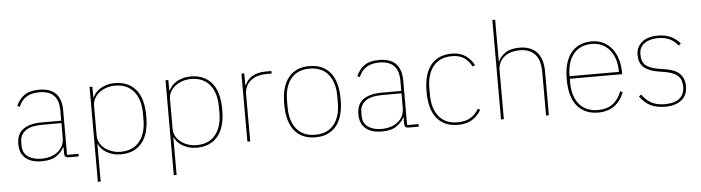

<svg xmlns="http://www.w3.org/2000/svg" viewBox="-53 -982 5193 1423"><g transform="rotate(-5 2543.5 -270.0)"><path d="M422 0Q393 0 393 -29V-77H390Q371 -41 332.5 -14.5Q294 12 224 12Q146 12 103.5 -24.5Q61 -61 61 -130Q61 -161 70.5 -188Q80 -215 102 -234Q124 -253 160.5 -264Q197 -275 251 -275H393V-349Q393 -427 356.5 -463Q320 -499 249 -499Q192 -499 154.5 -476.5Q117 -454 96 -404L78 -412Q99 -461 138.5 -489.5Q178 -518 249 -518Q332 -518 373 -475.5Q414 -433 414 -352V-19H499V0ZM224 -7Q258 -7 288.5 -16Q319 -25 342 -42.5Q365 -60 379 -86.5Q393 -113 393 -148V-257H252Q163 -257 123.5 -226Q84 -195 84 -145V-115Q84 -62 123 -34.5Q162 -7 224 -7Z M624 -506H645V-428H648Q656 -444 670 -460.5Q684 -477 704.5 -489.5Q725 -502 752 -510Q779 -518 812 -518Q912 -518 968 -452Q1024 -386 1024 -253Q1024 -120 968 -54Q912 12 812 12Q779 12 752 4Q725 -4 704.5 -16.5Q684 -29 670 -45Q656 -61 648 -78H645V200H624ZM812 -7Q903 -7 952 -66.5Q1001 -126 1001 -229V-277Q1001 -380 952 -439.5Q903 -499 812 -499Q779 -499 749 -489Q719 -479 695.5 -461Q672 -443 658.5 -418Q645 -393 645 -363V-143Q645 -113 658.5 -88Q672 -63 695.5 -45Q719 -27 749 -17Q779 -7 812 -7Z M1189 -506H1210V-428H1213Q1221 -444 1235 -460.5Q1249 -477 1269.5 -489.5Q1290 -502 1317 -510Q1344 -518 1377 -518Q1477 -518 1533 -452Q1589 -386 1589 -253Q1589 -120 1533 -54Q1477 12 1377 12Q1344 12 1317 4Q1290 -4 1269.5 -16.5Q1249 -29 1235 -45Q1221 -61 1213 -78H1210V200H1189ZM1377 -7Q1468 -7 1517 -66.5Q1566 -126 1566 -229V-277Q1566 -380 1517 -439.5Q1468 -499 1377 -499Q1344 -499 1314 -489Q1284 -479 1260.5 -461Q1237 -443 1223.5 -418Q1210 -393 1210 -363V-143Q1210 -113 1223.5 -88Q1237 -63 1260.5 -45Q1284 -27 1314 -17Q1344 -7 1377 -7Z M1754 0V-506H1775V-419H1778Q1787 -437 1799.5 -452.5Q1812 -468 1830.5 -480Q1849 -492 1875 -499Q1901 -506 1936 -506H1977V-487H1933Q1902 -487 1873.5 -478.5Q1845 -470 1823 -453Q1801 -436 1788 -410Q1775 -384 1775 -349V0Z M2260 12Q2160 12 2105 -54.5Q2050 -121 2050 -253Q2050 -385 2105 -451.5Q2160 -518 2260 -518Q2360 -518 2415 -451.5Q2470 -385 2470 -253Q2470 -121 2415 -54.5Q2360 12 2260 12ZM2260 -7Q2351 -7 2399 -66.5Q2447 -126 2447 -229V-277Q2447 -380 2399 -439.5Q2351 -499 2260 -499Q2169 -499 2121 -439.5Q2073 -380 2073 -277V-229Q2073 -126 2121 -66.5Q2169 -7 2260 -7Z M2952 0Q2923 0 2923 -29V-77H2920Q2901 -41 2862.5 -14.5Q2824 12 2754 12Q2676 12 2633.5 -24.5Q2591 -61 2591 -130Q2591 -161 2600.5 -188Q2610 -215 2632 -234Q2654 -253 2690.5 -264Q2727 -275 2781 -275H2923V-349Q2923 -427 2886.5 -463Q2850 -499 2779 -499Q2722 -499 2684.5 -476.5Q2647 -454 2626 -404L2608 -412Q2629 -461 2668.5 -489.5Q2708 -518 2779 -518Q2862 -518 2903 -475.5Q2944 -433 2944 -352V-19H3029V0ZM2754 -7Q2788 -7 2818.5 -16Q2849 -25 2872 -42.5Q2895 -60 2909 -86.5Q2923 -113 2923 -148V-257H2782Q2693 -257 2653.5 -226Q2614 -195 2614 -145V-115Q2614 -62 2653 -34.5Q2692 -7 2754 -7Z M3319 12Q3219 12 3164 -54.5Q3109 -121 3109 -253Q3109 -385 3164 -451.5Q3219 -518 3319 -518Q3379 -518 3420 -490.5Q3461 -463 3484 -418L3466 -409Q3442 -453 3407.5 -476Q3373 -499 3319 -499Q3228 -499 3180 -439.5Q3132 -380 3132 -277V-229Q3132 -126 3180 -66.5Q3228 -7 3319 -7Q3378 -7 3415.5 -30Q3453 -53 3477 -95L3493 -84Q3468 -41 3426.5 -14.5Q3385 12 3319 12Z M3641 -740H3662V-430H3665Q3678 -464 3716.5 -491Q3755 -518 3823 -518Q3908 -518 3952.5 -469Q3997 -420 3997 -325V0H3976V-321Q3976 -414 3936 -456.5Q3896 -499 3821 -499Q3790 -499 3761 -490.5Q3732 -482 3710 -465Q3688 -448 3675 -422Q3662 -396 3662 -362V0H3641Z M4364 12Q4264 12 4208 -54.5Q4152 -121 4152 -253Q4152 -384 4207 -451Q4262 -518 4360 -518Q4406 -518 4443.5 -500.5Q4481 -483 4508 -450Q4535 -417 4550 -370.5Q4565 -324 4565 -266V-256H4175V-229Q4175 -126 4224 -66.5Q4273 -7 4364 -7Q4492 -7 4539 -131L4557 -124Q4534 -61 4485.5 -24.5Q4437 12 4364 12ZM4360 -499Q4271 -499 4223 -439.5Q4175 -380 4175 -277V-275H4542V-279Q4542 -329 4529 -369.5Q4516 -410 4492 -439Q4468 -468 4434.5 -483.5Q4401 -499 4360 -499Z M4861 12Q4800 12 4754.5 -9.5Q4709 -31 4674 -81L4692 -93Q4726 -46 4765.5 -26.5Q4805 -7 4861 -7Q4933 -7 4970 -37Q5007 -67 5007 -124Q5007 -181 4974.5 -208Q4942 -235 4879 -245L4835 -252Q4768 -262 4729.5 -292.5Q4691 -323 4691 -389Q4691 -421 4703.5 -445Q4716 -469 4737.5 -485.5Q4759 -502 4788 -510Q4817 -518 4851 -518Q4884 -518 4909.5 -512Q4935 -506 4955 -495.5Q4975 -485 4990.5 -472Q5006 -459 5018 -445L5002 -431Q4990 -444 4976.5 -456.5Q4963 -469 4945.5 -478.5Q4928 -488 4905 -493.5Q4882 -499 4852 -499Q4789 -499 4750.5 -471.5Q4712 -444 4712 -390Q4712 -333 4743 -308Q4774 -283 4839 -272L4883 -265Q4916 -260 4943 -250Q4970 -240 4988.5 -223.5Q5007 -207 5017.5 -182.5Q5028 -158 5028 -125Q5028 -59 4983.5 -23.5Q4939 12 4861 12Z"/></g></svg>

Font: IBM Plex Sans Thai Thin
Style: Regular
Weight: 100
Designer: Mike Abbink, Paul van der Laan, Pieter van Rosmalen, Ben Mitchell, Mark Frömberg
Foundry: Bold Monday
Version: Version 1.1